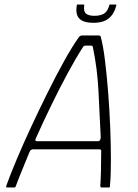

<svg xmlns="http://www.w3.org/2000/svg" viewBox="-20 -830 613 850"><path d="M11 0Q8 0 7.5 -1.5Q7 -3 8 -8Q25 -56 53.5 -123.5Q82 -191 117.5 -267.5Q153 -344 190.5 -419.5Q228 -495 264 -560Q300 -625 331 -668Q334 -670 336.5 -671.5Q339 -673 341 -673H417Q420 -673 422.5 -672Q425 -671 426 -667Q437 -627 445 -561Q453 -495 459 -418.5Q465 -342 468 -264Q471 -186 471 -119.5Q471 -53 467 -9Q467 -3 466 -1.5Q465 0 462 0H429Q426 0 425.5 -1.5Q425 -3 424 -7Q426 -36 427 -75Q428 -114 428 -160Q429 -165 426 -167Q423 -169 417 -169H125Q120 -168 117 -166Q114 -164 111 -158Q93 -114 77 -75Q61 -36 50 -6Q48 -3 47.5 -1.5Q47 0 43 0ZM143 -205H415Q419 -205 422 -208.5Q425 -212 426 -222Q421 -324 416 -425.5Q411 -527 391 -622Q390 -628 383 -628H358Q351 -628 347 -621Q317 -575 280.5 -507.5Q244 -440 207 -364Q170 -288 138 -216Q136 -213 136.5 -209Q137 -205 143 -205ZM393 -729Q350 -729 331.5 -747.5Q313 -766 320 -806Q320 -809 321 -809.5Q322 -810 325 -810H349Q352 -810 352.5 -809.5Q353 -809 353 -806Q349 -780 360.5 -770Q372 -760 398 -760Q425 -760 441 -770Q457 -780 464 -807Q464 -809 464.5 -809.5Q465 -810 468 -810H493Q494 -810 494.5 -809.5Q495 -809 495 -806Q486 -769 462 -749Q438 -729 393 -729Z"/></svg>

Font: Glory ExtraLight
Style: Italic
Weight: 250
Italic angle: -12°
Version: Version 1.011